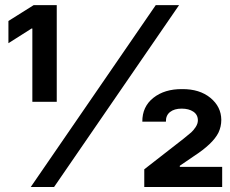

<svg xmlns="http://www.w3.org/2000/svg" viewBox="-20 -748 921 768"><path d="M196.3 0H103L603 -727.5H696.3ZM207 -340.8H109.4V-633.8H106L13.7 -575.2V-664.1L114.7 -727.5H207ZM868.7 0H557.1V-70.8L713.9 -192.9Q735.4 -210 744.9 -218.5Q754.4 -227.1 762.9 -240.2Q771.5 -253.4 771.5 -266.6Q771.5 -289.1 753.4 -301.3Q735.4 -313.5 706.5 -313.5Q677.2 -313.5 660.2 -300Q643.1 -286.6 643.6 -261.2H549.3Q548.8 -321.3 593.5 -356.7Q638.2 -392.1 708.5 -391.6Q778.3 -392.1 821.5 -356.7Q864.7 -321.3 865.2 -268.6Q865.2 -241.2 853.5 -216.8Q831.1 -172.4 754.9 -123L699.2 -85V-80.6H868.7Z"/></svg>

Font: Inter Tight Stencil
Style: Bold
Weight: 700
Designer: Rasmus Andersson
Foundry: rsms
Version: Version 3.004;Glyphs 3.1.2 (3151)